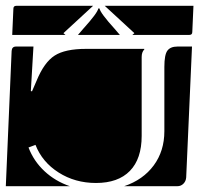

<svg xmlns="http://www.w3.org/2000/svg" viewBox="-20 -650 685 660"><path d="M0 -10 20 -475Q21 -490 35 -490H95L86 -337L90 -336L106 -373Q132 -436 168 -459Q204 -482 276 -482H476V-480Q467 -471 467 -454V-183Q467 -104 426.5 -62.5Q386 -21 310 -21Q238 -21 181.5 -57Q125 -93 102 -152L78 -143Q96 -96 133 -61.5Q170 -27 220 -10ZM407 -10Q472 -32 508.5 -81.5Q545 -131 545 -199V-420Q545 -462 555.5 -476Q566 -490 590 -490H640L620 -40Q619 -27 610.5 -18.5Q602 -10 590 -10ZM22 -530 26 -620Q26 -630 36 -630H300L198 -536L205 -530ZM248 -530 266 -551Q315 -605 318 -621H322Q325 -605 374 -551L392 -530ZM340 -630H645L641 -540Q641 -530 631 -530H435L442 -536Z"/></svg>

Font: PrimecolorB
Style: Medium
Weight: 500
Designer: gluk
Foundry: gluk
Version: Version 0.672